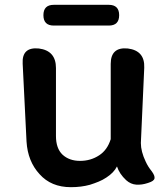

<svg xmlns="http://www.w3.org/2000/svg" viewBox="-20 -765 692 796"><path d="M274 11Q192 11 144 -43Q95 -96 90 -178L74 -501Q70 -571 141 -564Q212 -555 212 -483V-201Q212 -150 239 -124Q267 -98 312 -98Q356 -98 391 -121Q425 -143 439 -188V-500Q439 -571 510 -564Q581 -555 578 -484L564 -172Q564 -137 584 -95Q589 -84 595 -74.5Q601 -65 609 -55Q623 -36 620.5 -25Q618 -14 595 -7L592 -6Q568 2 545 0.5Q522 -1 503 -18Q475 -44 465 -75Q452 -49 421 -29Q406 -19 389 -12Q372 -5 353 1Q317 11 274 11ZM203 -659Q160 -659 160 -702Q160 -745 203 -745H431Q474 -745 474 -702Q474 -659 431 -659Z"/></svg>

Font: MaokenZhuyuanTi
Style: Regular
Weight: 400
Designer: Fontworks Inc & LongZhuTi team: ZERO子、时光羊、荆南、频凡、刘鹏、Little White Dog、帆影Magmeta、奈白不弍、白日月球、ChaoTawei、雨三（排名不分先后）
Version: Version 1.000; 20230222